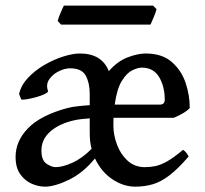

<svg xmlns="http://www.w3.org/2000/svg" viewBox="-20 -663 746 697"><path d="M143.1 14.6Q119.6 14.6 95 3.9Q70.3 -6.8 53.5 -30.5Q36.6 -54.2 36.6 -93.3Q36.6 -151.4 82.3 -198Q127.9 -244.6 225.1 -271Q240.2 -274.9 261.7 -277.3Q283.2 -279.8 305.7 -281.2V-322.3Q305.7 -361.8 291.3 -388.4Q276.9 -415 234.4 -415Q214.8 -415 192.9 -404.1Q170.9 -393.1 158.4 -374.5Q146 -356 154.3 -332.5Q155.3 -328.1 143.1 -322Q130.9 -315.9 113 -310.8Q95.2 -305.7 79.1 -303Q63 -300.3 57.1 -301.8L49.3 -321.8Q56.6 -354 82 -380.9Q107.4 -407.7 141.6 -427.5Q175.8 -447.3 210.2 -458Q244.6 -468.8 270 -468.8Q349.6 -468.8 375 -404.8Q406.7 -440.9 443.4 -454.8Q480 -468.8 508.8 -468.8Q567.9 -468.8 603 -438.5Q638.2 -408.2 653.6 -362.8Q668.9 -317.4 668.9 -271Q659.7 -260.7 643.1 -251.2Q626.5 -241.7 610.8 -235.4H392.1Q392.1 -229 391.8 -221.9Q391.6 -214.8 391.6 -208Q391.6 -172.9 404.8 -137.7Q418 -102.5 443.6 -79.3Q469.2 -56.2 505.9 -56.2Q526.4 -56.2 545.4 -60.3Q564.5 -64.5 587.9 -77.9Q611.3 -91.3 644.5 -119.1Q650.9 -115.7 657 -107.4Q663.1 -99.1 665 -95.2Q626 -49.8 594.7 -26.1Q563.5 -2.4 533.9 6.1Q504.4 14.6 471.2 14.6Q428.2 14.6 387.9 -12.2Q347.7 -39.1 324.7 -87.9Q282.2 -35.6 230.5 -10.5Q178.7 14.6 143.1 14.6ZM181.6 -56.2Q207 -56.2 242.4 -72Q277.8 -87.9 312.5 -122.6Q308.6 -138.2 307.1 -151.9Q305.7 -165.5 305.7 -186V-233.4Q290.5 -232.4 276.1 -230.7Q261.7 -229 250.5 -226.6Q195.8 -214.4 163.1 -186Q130.4 -157.7 130.4 -116.7Q130.4 -80.6 149.2 -68.4Q168 -56.2 181.6 -56.2ZM396.5 -283.2H559.6Q578.1 -283.2 578.1 -300.8Q578.1 -349.1 557.6 -383.3Q537.1 -417.5 494.6 -417.5Q480 -417.5 460 -407.7Q439.9 -397.9 422.1 -369.1Q404.3 -340.3 396.5 -283.2ZM548.3 -629.9Q545.9 -619.1 538.1 -600.8Q530.3 -582.5 526.4 -573.7H201.7L189.5 -586.9Q191.9 -597.7 199.5 -615.5Q207 -633.3 211.9 -642.6H535.6Z"/></svg>

Font: Gentium Book Plus
Style: Regular
Weight: 400
Designer: Victor Gaultney, Annie Olsen, Iska Routamaa, Becca Hirsbrunner
Foundry: SIL International
Version: Version 6.101